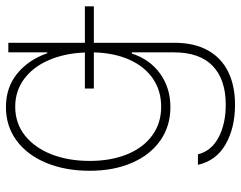

<svg xmlns="http://www.w3.org/2000/svg" viewBox="-100 -478 788 627"><g transform="rotate(-90 293.5 -164.0)"><path d="M69.3 88.9H103.5Q114.7 133.3 159.2 156.5Q203.6 179.7 265.6 179.7Q347.7 179.7 392.1 137.2Q436.5 94.7 436.5 10.7V-127H432.6Q413.6 -67.9 366.7 -34.4Q319.8 -1 257.8 -1Q195.8 -1 148.7 -33.9Q101.6 -66.9 75.7 -126.7Q49.8 -186.5 49.8 -264.6Q49.8 -343.8 75.4 -406Q101.1 -468.3 148.2 -503.2Q195.3 -538.1 257.8 -538.1Q321.8 -538.1 366.9 -501.5Q412.1 -464.8 433.6 -403.3H436.5V-530.3H467.8V-280.3H586.9V-251H467.8V11.7Q467.8 76.7 443.1 121.1Q418.5 165.5 373 187.7Q327.6 210 265.6 210Q189.9 210 136.2 179.2Q82.5 148.4 69.3 88.9ZM436.5 -251H318.4V-280.3H436Q433.6 -345.7 411.4 -397.5Q389.2 -449.2 349.9 -478.5Q310.5 -507.8 258.8 -507.8Q205.1 -507.8 165 -476.1Q125 -444.3 103.5 -389.2Q82 -334 82 -264.6Q82 -195.3 103.5 -142.6Q125 -89.8 165 -60.5Q205.1 -31.2 258.8 -31.2Q311 -31.2 350.3 -57.9Q389.6 -84.5 412.1 -134Q434.6 -183.6 436.5 -251Z"/></g></svg>

Font: Pretendard Std Thin
Style: Regular
Weight: 100
Designer: Base glyphs from Inter by Rasmus Andersson; Hangeul glyphs from Noto Sans CJK(Source Han Sans) by Jang Soo-young and Kan
Foundry: Kil Hyung-jin
Version: Version 1.309